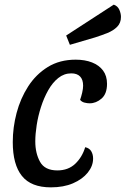

<svg xmlns="http://www.w3.org/2000/svg" viewBox="-20 -787 541 827"><path d="M199 20Q114 20 74.5 -29Q35 -78 35 -175Q35 -238 51.5 -300.5Q68 -363 101.5 -415Q135 -467 186 -498.5Q237 -530 306 -530Q346 -530 376.5 -518Q407 -506 424 -483Q441 -460 441 -426Q441 -383 417.5 -362.5Q394 -342 366 -342Q356 -342 344 -345Q332 -348 325 -357Q330 -371 334 -388Q338 -405 338 -418Q338 -444 325 -457.5Q312 -471 287 -471Q256 -471 231 -451Q206 -431 187.5 -398Q169 -365 156.5 -326Q144 -287 138 -248Q132 -209 132 -178Q132 -127 152.5 -90Q173 -53 227 -53Q274 -53 304 -81.5Q334 -110 347 -153Q365 -149 373 -135.5Q381 -122 381 -104Q381 -72 358 -43.5Q335 -15 294.5 2.5Q254 20 199 20ZM281 -594 265 -634 470 -767Q487 -761 494 -745Q501 -729 501 -714Q501 -688 484.5 -671.5Q468 -655 443 -645Q418 -635 390 -626Z"/></svg>

Font: Sansita Swashed Light Light
Style: Regular
Weight: 300
Version: Version 1.003